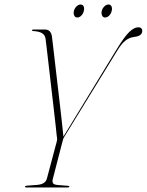

<svg xmlns="http://www.w3.org/2000/svg" viewBox="-20 -831 651 851"><path d="M287.5 -4.5Q287.5 0 277.5 0H96Q91 0 91 -4Q91 -7 98.5 -8L145 -11.5Q181.5 -14.5 188 -40L231.5 -203.5Q234 -212 233 -218.2Q232 -224.5 231 -233Q230.5 -240 227 -271.8Q223.5 -303.5 218.2 -349.2Q213 -395 207 -445.5Q201 -496 195.8 -542Q190.5 -588 186.8 -619.8Q183 -651.5 182 -658.5Q180 -675 167 -683.5Q154 -692 126 -693.5Q122 -693.5 122 -697Q122 -700 126 -700H180Q205 -700 210 -670.5Q211 -662.5 214.8 -630.8Q218.5 -599 223.8 -553.5Q229 -508 235 -457.2Q241 -406.5 246.5 -359Q252 -311.5 255.8 -275.8Q259.5 -240 261 -225.5L497.5 -613Q530.5 -667.5 552.5 -688.8Q574.5 -710 592.5 -710Q602.5 -710 606.8 -705Q611 -700 610.5 -693.5Q610 -671.5 576 -667.5Q554 -665 536.5 -651.5Q519 -638 500 -607L264 -223Q261 -218 259.8 -213.5Q258.5 -209 256.5 -202L214 -37.5Q211 -25.5 215 -19Q219 -12.5 236 -11L279.5 -7.5Q287.5 -7 287.5 -4.5ZM322.5 -753.5Q313 -753.5 309 -762.2Q305 -771 307.5 -782.5Q310.5 -794 319 -802.5Q327.5 -811 337 -811Q347 -811 350.8 -802.5Q354.5 -794 351.5 -782.5Q349 -771 340.8 -762.2Q332.5 -753.5 322.5 -753.5ZM446 -753.5Q436.5 -753.5 432.5 -762.2Q428.5 -771 431 -782.5Q434 -794 442.5 -802.5Q451 -811 460.5 -811Q470.5 -811 474.2 -802.5Q478 -794 475 -782.5Q472.5 -771 464.2 -762.2Q456 -753.5 446 -753.5Z"/></svg>

Font: Fraunces 144pt Thin
Style: Italic
Weight: 100
Italic angle: -16°
Version: Version 1.000;[b76b70a41]